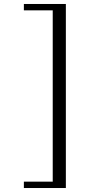

<svg xmlns="http://www.w3.org/2000/svg" viewBox="-20 -795 451 965"><path d="M311 -775H100V-743H245V118H100V150H311Z"/></svg>

Font: GFS Decker
Style: Normal
Weight: 400
Foundry: George D. Matthiopoulos
Version: Version 1.000